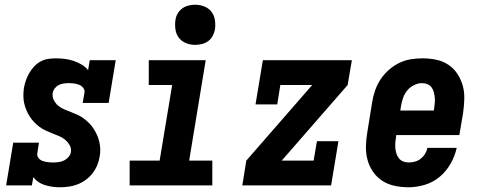

<svg xmlns="http://www.w3.org/2000/svg" viewBox="-20 -785 2040 813"><path d="M232 8Q200 8 169.5 -1.5Q139 -11 121 -35L115 0H6L36 -181H145L138 -136Q136 -125 143 -116Q150 -107 160.5 -103.5Q171 -100 182 -98.5Q193 -97 205 -97Q216 -97 227.5 -98.5Q239 -100 250 -105Q261 -110 269.5 -119.5Q278 -129 280 -140Q283 -156 275 -170Q267 -184 255.5 -193.5Q244 -203 229.5 -209Q215 -215 201 -220.5Q187 -226 173 -232.5Q159 -239 147 -248Q135 -257 124.5 -268Q114 -279 106 -291.5Q98 -304 92 -318Q86 -332 82.5 -347.5Q79 -363 79 -379Q79 -395 81 -411Q84 -428 89.5 -444Q95 -460 103.5 -475Q112 -490 124 -503Q136 -516 151.5 -524.5Q167 -533 183.5 -535.5Q200 -538 216 -538Q236 -538 255 -535.5Q274 -533 292 -527Q310 -521 326 -511.5Q342 -502 353 -488L360 -530H470L440 -349H330L338 -394Q339 -405 332 -413.5Q325 -422 315 -426Q305 -430 293.5 -431.5Q282 -433 271 -433Q261 -433 250 -431.5Q239 -430 229 -425Q219 -420 212 -411Q205 -402 203 -391Q201 -375 208 -361Q215 -347 226.5 -337.5Q238 -328 252 -322Q266 -316 280.5 -310.5Q295 -305 309 -298.5Q323 -292 335 -283Q347 -274 357.5 -263.5Q368 -253 376 -240.5Q384 -228 390.5 -214Q397 -200 400.5 -184.5Q404 -169 404.5 -153.5Q405 -138 402 -122Q399 -103 391.5 -85Q384 -67 371.5 -51Q359 -35 342.5 -23Q326 -11 307.5 -4Q289 3 270 5.5Q251 8 232 8Z M529 0V-105H656L709 -425H610V-530H851L781 -105H879V0ZM806 -595Q786 -595 767.5 -602.5Q749 -610 737.5 -625Q726 -640 723 -660Q720 -680 723 -701Q725 -715 732.5 -728Q740 -741 752 -749.5Q764 -758 778 -761.5Q792 -765 806 -765Q827 -765 845.5 -757.5Q864 -750 875.5 -735Q887 -720 890 -700Q893 -680 890 -659Q887 -645 880 -632Q873 -619 861 -610.5Q849 -602 834.5 -598.5Q820 -595 806 -595Z M1006 0 1023 -105 1302 -425H1167L1154 -343H1062L1093 -530H1470L1452 -425L1173 -105H1308L1322 -187H1413L1382 0Z M1710 8Q1680 8 1651.5 2Q1623 -4 1599.5 -19Q1576 -34 1560 -57Q1544 -80 1536.5 -107Q1529 -134 1529.5 -164Q1530 -194 1535 -223L1556 -353Q1560 -378 1568.5 -402.5Q1577 -427 1591.5 -449Q1606 -471 1626.5 -489Q1647 -507 1670.5 -518.5Q1694 -530 1719.5 -534Q1745 -538 1770 -538Q1799 -538 1827.5 -532Q1856 -526 1879 -510.5Q1902 -495 1917 -472Q1932 -449 1939.5 -422Q1947 -395 1946 -365.5Q1945 -336 1941 -307L1925 -213H1658L1657 -206Q1655 -194 1654 -182Q1653 -170 1654 -158Q1655 -146 1658.5 -135Q1662 -124 1669 -115Q1676 -106 1687 -101.5Q1698 -97 1710 -97Q1723 -97 1736.5 -100.5Q1750 -104 1761 -112.5Q1772 -121 1779.5 -133Q1787 -145 1790 -159H1914Q1906 -124 1888 -92Q1870 -60 1842 -36.5Q1814 -13 1779 -2.5Q1744 8 1710 8ZM1675 -317H1817L1818 -324Q1820 -336 1821 -348Q1822 -360 1821 -371.5Q1820 -383 1817 -394.5Q1814 -406 1807.5 -415Q1801 -424 1790 -428.5Q1779 -433 1767 -433Q1750 -433 1733 -424.5Q1716 -416 1704.5 -402Q1693 -388 1687 -371Q1681 -354 1678 -336Z"/></svg>

Font: Iosevka Slab Extrabold Oblique
Style: Regular
Weight: 800
Italic angle: -9°
Monospace: yes
Designer: Belleve Invis
Foundry: Belleve Invis
Version: Version 11.1.1; ttfautohint (v1.8.3)